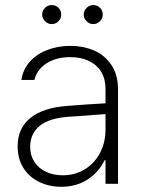

<svg xmlns="http://www.w3.org/2000/svg" viewBox="-20 -717 558 749"><path d="M240.2 -303.7Q276.4 -306.6 319.3 -309.6Q362.3 -312.5 391.6 -314V-371.1Q391.6 -408.7 375 -436.3Q358.4 -463.9 327.4 -479Q296.4 -494.1 253.9 -494.1Q199.7 -494.1 162.1 -470.2Q124.5 -446.3 114.3 -405.3H63.5Q69.3 -445.3 95.5 -475.3Q121.6 -505.4 163.3 -521.7Q205.1 -538.1 255.9 -538.1Q303.7 -538.1 345.7 -520.5Q387.7 -502.9 414.1 -464.4Q440.4 -425.8 440.4 -367.2V0H391.6V-91.8H387.7Q366.2 -46.4 322.5 -17.3Q278.8 11.7 218.8 11.7Q171.9 11.7 133.1 -7.1Q94.2 -25.9 71.5 -61.5Q48.8 -97.2 48.8 -146.5Q48.8 -216.3 97.9 -256.3Q147 -296.4 240.2 -303.7ZM224.6 -33.2Q272.9 -33.2 311 -56.6Q349.1 -80.1 370.4 -120.8Q391.6 -161.6 391.6 -211.9V-272L359.4 -269.5Q279.8 -263.2 250 -261.7Q170.9 -256.3 134.3 -225.6Q97.7 -194.8 97.7 -144.5Q97.7 -110.8 114.3 -85.4Q130.9 -60.1 159.7 -46.6Q188.5 -33.2 224.6 -33.2ZM144.5 -660.2Q144.5 -675.3 155.8 -686.3Q167 -697.3 181.6 -697.3Q197.8 -697.3 208.3 -686.5Q218.8 -675.8 218.8 -660.2Q218.8 -645 208 -634Q197.3 -623 181.6 -623Q167 -623 155.8 -634.3Q144.5 -645.5 144.5 -660.2ZM306.6 -660.2Q306.6 -675.3 317.9 -686.3Q329.1 -697.3 343.8 -697.3Q359.4 -697.3 370.1 -686.5Q380.9 -675.8 380.9 -660.2Q380.9 -645.5 369.9 -634.3Q358.9 -623 343.8 -623Q329.1 -623 317.9 -634.3Q306.6 -645.5 306.6 -660.2Z"/></svg>

Font: Pretendard JP ExtraLight
Style: Regular
Weight: 200
Designer: Base glyphs from Inter by Rasmus Andersson; Hangeul glyphs from Noto Sans CJK(Source Han Sans) by Jang Soo-young and Kan
Foundry: Kil Hyung-jin
Version: Version 1.309